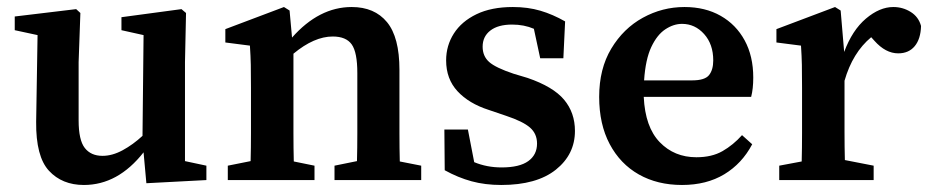

<svg xmlns="http://www.w3.org/2000/svg" viewBox="-20 -513 2648 547"><path d="M397 9 389 -79Q316 14 219 14Q157 14 119.5 -26.5Q82 -67 83 -166L87 -413L22 -427V-466L197 -487L209 -476L204 -336V-170Q204 -114 221.5 -91.5Q239 -69 272 -69Q300 -69 329.5 -85Q359 -101 386 -126L389 -413L326 -427V-464L497 -487L510 -476L507 -336V-54L568 -41V0Z M629 0V-41L694 -54Q695 -91 695 -134.5Q695 -178 695 -210V-263Q695 -304 694.5 -328.5Q694 -353 692 -383L622 -392V-430L789 -493L805 -483L812 -406Q889 -493 982 -493Q1047 -493 1082.5 -450Q1118 -407 1118 -314V-210Q1118 -176 1118 -133Q1118 -90 1119 -53L1180 -41V0H933V-41L997 -54Q998 -91 998 -133.5Q998 -176 998 -210V-305Q998 -364 982 -386.5Q966 -409 928 -409Q875 -409 816 -360V-210Q816 -177 816 -134Q816 -91 817 -53L876 -41V0Z M1408 14Q1362 14 1323.5 3.5Q1285 -7 1247 -28L1246 -144H1313L1331 -51Q1367 -36 1409 -36Q1460 -36 1485 -54Q1510 -72 1510 -104Q1510 -132 1490 -149.5Q1470 -167 1422 -183L1372 -200Q1316 -218 1283.5 -253Q1251 -288 1251 -341Q1251 -383 1273 -417.5Q1295 -452 1337.5 -472.5Q1380 -493 1441 -493Q1484 -493 1519.5 -482.5Q1555 -472 1590 -452L1585 -347H1519L1501 -431Q1473 -443 1439 -443Q1399 -443 1377 -426Q1355 -409 1355 -380Q1355 -353 1373.5 -336.5Q1392 -320 1443 -303L1483 -291Q1556 -266 1587 -229Q1618 -192 1618 -140Q1618 -73 1563.5 -29.5Q1509 14 1408 14Z M1923 -445Q1899 -445 1875.5 -429.5Q1852 -414 1835.5 -379Q1819 -344 1815 -284H1952Q1988 -284 2000 -299Q2012 -314 2012 -341Q2012 -387 1986 -416Q1960 -445 1923 -445ZM1923 14Q1853 14 1800 -16Q1747 -46 1717 -102.5Q1687 -159 1687 -237Q1687 -317 1721.5 -374.5Q1756 -432 1811.5 -462.5Q1867 -493 1930 -493Q1989 -493 2033 -468Q2077 -443 2101.5 -398Q2126 -353 2126 -292Q2126 -260 2120 -237H1814Q1818 -151 1859.5 -108Q1901 -65 1964 -65Q2008 -65 2038.5 -82.5Q2069 -100 2094 -128L2123 -102Q2094 -47 2043.5 -16.5Q1993 14 1923 14Z M2200 0V-41L2264 -53Q2265 -91 2265 -134.5Q2265 -178 2265 -210V-263Q2265 -304 2264.5 -328.5Q2264 -353 2262 -383L2192 -392V-430L2359 -493L2375 -483L2385 -365Q2408 -427 2447 -460Q2486 -493 2525 -493Q2552 -493 2574.5 -479Q2597 -465 2604 -439Q2603 -402 2586 -381.5Q2569 -361 2539 -361Q2503 -361 2471 -397L2462 -407Q2409 -363 2386 -283V-210Q2386 -179 2386 -136.5Q2386 -94 2387 -57L2469 -41V0Z"/></svg>

Font: Source Serif Pro SemiBold
Style: Regular
Weight: 600
Designer: Frank Grießhammer
Foundry: Adobe Systems Incorporated
Version: Version 3.001;hotconv 1.0.111;makeotfexe 2.5.65597